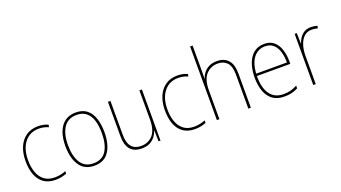

<svg xmlns="http://www.w3.org/2000/svg" viewBox="-61 -1306 3304 1863"><g transform="rotate(-20 1590.5 -375.0)"><path d="M269 10Q195 10 147.5 -24.5Q100 -59 77.5 -119.5Q55 -180 55 -259Q55 -344 82.5 -406.5Q110 -469 161 -503.5Q212 -538 283 -538Q341 -538 387 -516L381 -492Q357 -503 332.5 -508Q308 -513 283 -513Q190 -513 135.5 -445Q81 -377 81 -260Q81 -190 100.5 -135Q120 -80 161.5 -47.5Q203 -15 270 -15Q300 -15 329.5 -21Q359 -27 384 -38V-12Q363 -3 333 3.5Q303 10 269 10Z M871 -264Q871 -139 822 -64.5Q773 10 670 10Q569 10 518.5 -64.5Q468 -139 468 -265Q468 -393 521 -465.5Q574 -538 673 -538Q744 -538 787.5 -502.5Q831 -467 851 -405Q871 -343 871 -264ZM495 -265Q495 -150 538 -82.5Q581 -15 670 -15Q760 -15 802 -81.5Q844 -148 844 -264Q844 -336 827.5 -392Q811 -448 773 -480.5Q735 -513 673 -513Q585 -513 540 -447.5Q495 -382 495 -265Z M1354 -528V0H1334L1331 -111H1329Q1319 -81 1298.5 -53.5Q1278 -26 1244 -8Q1210 10 1159 10Q1003 10 1003 -174V-528H1029V-179Q1029 -94 1063 -54.5Q1097 -15 1160 -15Q1235 -15 1281.5 -66.5Q1328 -118 1328 -227V-528Z M1708 10Q1634 10 1586.5 -24.5Q1539 -59 1516.5 -119.5Q1494 -180 1494 -259Q1494 -344 1521.5 -406.5Q1549 -469 1600 -503.5Q1651 -538 1722 -538Q1780 -538 1826 -516L1820 -492Q1796 -503 1771.5 -508Q1747 -513 1722 -513Q1629 -513 1574.5 -445Q1520 -377 1520 -260Q1520 -190 1539.5 -135Q1559 -80 1600.5 -47.5Q1642 -15 1709 -15Q1739 -15 1768.5 -21Q1798 -27 1823 -38V-12Q1802 -3 1772 3.5Q1742 10 1708 10Z M1962 -495Q1962 -472 1961.5 -455.5Q1961 -439 1960 -420H1962Q1972 -449 1992.5 -476Q2013 -503 2047 -520.5Q2081 -538 2131 -538Q2205 -538 2246 -492.5Q2287 -447 2287 -353V0H2261V-351Q2261 -437 2226 -475Q2191 -513 2130 -513Q2058 -513 2010 -461.5Q1962 -410 1962 -301V0H1936V-760H1962Z M2619 -538Q2681 -538 2719 -504.5Q2757 -471 2774.5 -416Q2792 -361 2792 -295V-269H2447Q2446 -146 2493.5 -80.5Q2541 -15 2632 -15Q2672 -15 2703 -23Q2734 -31 2773 -51V-23Q2741 -6 2707.5 2Q2674 10 2632 10Q2558 10 2511.5 -24.5Q2465 -59 2443 -120Q2421 -181 2421 -261Q2421 -338 2442.5 -401Q2464 -464 2508 -501Q2552 -538 2619 -538ZM2619 -513Q2547 -513 2501.5 -457.5Q2456 -402 2448 -293H2766Q2766 -356 2750.5 -406Q2735 -456 2702.5 -484.5Q2670 -513 2619 -513Z M3099 -536Q3137 -536 3167 -525L3160 -501Q3146 -505 3131.5 -507.5Q3117 -510 3099 -510Q3051 -510 3019.5 -480Q2988 -450 2972.5 -400Q2957 -350 2957 -290V0H2931V-528H2953L2956 -420H2958Q2967 -449 2985 -475.5Q3003 -502 3031.5 -519Q3060 -536 3099 -536Z"/></g></svg>

Font: Noto Sans Khmer UI SemiCondensed Thin
Style: Regular
Weight: 100
Width: 4
Designer: Danh Hong and the Monotype Design Team
Foundry: Monotype Imaging Inc.
Version: Version 2.002; ttfautohint (v1.8.4.7-5d5b)